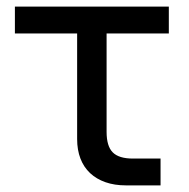

<svg xmlns="http://www.w3.org/2000/svg" viewBox="-20 -560 570 580"><path d="M25 -540H490V-459H302V-161.5Q302 -118.5 320.5 -99.8Q339 -81 381.5 -81H465V0H360.5Q326 0 298.8 -9.5Q271.5 -19 252.2 -37Q233 -55 223 -81Q213 -107 213 -140V-459H25Z"/></svg>

Font: Vela Sans Med
Style: Regular
Weight: 500
Designer: Principal design: Mikhail Sharanda - project Manrope.
Design modification: Ravid Balaliev
Foundry: Mikhail Sharanda
Version: Version 1.001